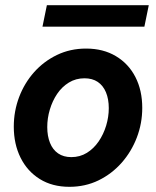

<svg xmlns="http://www.w3.org/2000/svg" viewBox="-20 -720 607 748"><path d="M250.5 7.8Q183.6 7.8 135 -22.5Q86.4 -52.7 60.1 -105.7Q33.7 -158.7 33.7 -226.6Q33.7 -286.6 54.4 -341.6Q75.2 -396.5 113 -439Q150.9 -481.4 202.4 -506.1Q253.9 -530.8 315.4 -530.8Q382.3 -530.8 431.6 -501.2Q481 -471.7 507.6 -419.7Q534.2 -367.7 534.2 -299.8Q534.2 -239.7 513.2 -184.6Q492.2 -129.4 453.9 -85.9Q415.5 -42.5 363.8 -17.3Q312 7.8 250.5 7.8ZM257.8 -107.9Q291.5 -107.9 318.4 -124.5Q345.2 -141.1 364.3 -168.9Q383.3 -196.8 393.6 -230.7Q403.8 -264.6 403.8 -298.8Q403.8 -334 392.8 -360.4Q381.8 -386.7 360.8 -400.9Q339.8 -415 309.1 -415Q275.4 -415 248.3 -398.4Q221.2 -381.8 202.6 -354.2Q184.1 -326.7 174.1 -293Q164.1 -259.3 164.1 -225.1Q164.1 -189.9 174.8 -163.3Q185.5 -136.7 206.5 -122.3Q227.5 -107.9 257.8 -107.9ZM145.5 -616.2 162.6 -699.7H559.6L542.5 -616.2Z"/></svg>

Font: Reddit Sans
Style: Bold Italic
Weight: 700
Italic angle: -11.25°
Designer: Stephen Hutchings
Version: Version 1.013